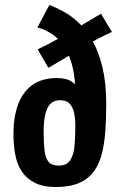

<svg xmlns="http://www.w3.org/2000/svg" viewBox="-20 -740 482 770"><path d="M204 10Q153 10 119.5 -7Q86 -24 67 -53Q48 -82 41 -121Q34 -160 34 -204Q34 -271 52.5 -321Q71 -371 109.5 -399Q148 -427 209 -427Q247 -427 269.5 -411.5Q292 -396 306.5 -371Q321 -346 334 -317L282 -233Q282 -264 277 -287.5Q272 -311 259 -324.5Q246 -338 221 -338Q197 -338 183 -324.5Q169 -311 162 -283Q155 -255 155 -212Q155 -164 159 -134Q163 -104 175.5 -90Q188 -76 216 -76Q248 -76 262 -98Q276 -120 279 -156Q282 -192 282 -233Q282 -242 282 -255Q282 -268 282 -295Q282 -322 282 -371Q282 -423 272 -467Q262 -511 243 -544Q224 -577 195.5 -598.5Q167 -620 130 -630L178 -720Q205 -710 236 -693Q267 -676 297 -647.5Q327 -619 351.5 -575.5Q376 -532 391 -469.5Q406 -407 406 -322Q406 -265 402.5 -215Q399 -165 388.5 -123.5Q378 -82 356 -52Q334 -22 297 -6Q260 10 204 10ZM174 -468 131 -542Q152 -552 169.5 -561Q187 -570 208.5 -582Q230 -594 261 -612Q276 -620 292.5 -630Q309 -640 326 -650Q343 -660 358 -669Q373 -678 385 -685L429 -612Q415 -606 399 -598Q383 -590 366 -581Q349 -572 332.5 -562.5Q316 -553 301 -544Q274 -527 251.5 -513.5Q229 -500 210 -489Q191 -478 174 -468Z"/></svg>

Font: Truculenta ExtraBold
Style: Regular
Weight: 800
Version: Version 1.002